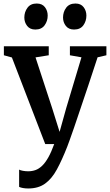

<svg xmlns="http://www.w3.org/2000/svg" viewBox="-20 -817 625 1089"><path d="M140.5 252Q124 252 110.2 249.5Q96.5 247 88.5 243V145Q95 149 109.8 151.8Q124.5 154.5 140 154.5Q162 154.5 181.5 147.5Q201 140.5 219 123.2Q237 106 254 75.8Q271 45.5 287.5 0H236.5L47.5 -491L2 -503.5V-554.5H256.5V-503.5L181.5 -491.5L276 -203L318 -69L355.5 -203.5L442 -492L376.5 -503.5V-554.5H583.5V-503.5L533.5 -492Q506 -407 481.2 -333.5Q456.5 -260 436.2 -200Q416 -140 400.8 -95.2Q385.5 -50.5 375.2 -22.5Q365 5.5 361.5 14.5Q331.5 91 302.5 144.2Q273.5 197.5 235.2 224.8Q197 252 140.5 252ZM180 -649.5Q150 -649.5 134 -670Q118 -690.5 118 -717.5Q118 -749 135.8 -773Q153.5 -797 187.5 -797H188.5Q219 -797 234.8 -776.5Q250.5 -756 250.5 -728.5Q250.5 -697.5 233 -673.5Q215.5 -649.5 181 -649.5ZM399.5 -649.5Q369.5 -649.5 353.5 -670Q337.5 -690.5 337.5 -717.5Q337.5 -749 355.2 -773Q373 -797 407.5 -797H408.5Q438.5 -797 454.2 -776.5Q470 -756 470 -728.5Q470 -697.5 452.8 -673.5Q435.5 -649.5 400.5 -649.5Z"/></svg>

Font: Merriweather 20pt SemiBold
Style: Regular
Weight: 600
Version: Version 2.100